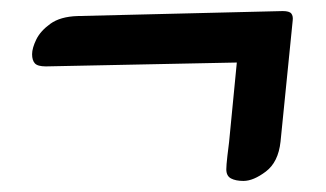

<svg xmlns="http://www.w3.org/2000/svg" viewBox="-20 -420 590 347"><path d="M420 -93Q438 -93 460.5 -110Q483 -127 487 -164L509 -383Q510 -391 506.5 -395.5Q503 -400 491 -400L120 -391Q89 -390 71 -377Q53 -364 45.5 -348.5Q38 -333 38 -322Q38 -311 43 -305.5Q48 -300 63 -300L408 -307L394 -163Q393 -156 391 -138.5Q389 -121 389 -114Q389 -102 397.5 -97.5Q406 -93 420 -93Z"/></svg>

Font: Alkatra SemiBold
Style: Regular
Weight: 600
Designer: Suman Bhandary
Version: Version 1.100;gftools[0.9.22]